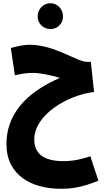

<svg xmlns="http://www.w3.org/2000/svg" viewBox="-20 -897 664 1188"><path d="M292 -717C336 -717 370 -752 370 -795C370 -840 336 -877 292 -877C247 -877 213 -840 213 -795C213 -752 247 -717 292 -717ZM356 271C412 271 480 266 589 221L539 70C457 97 411 100 373 100C253 100 192 56 192 -34C192 -186 396 -308 562 -328L542 -514H520C456 -514 319 -620 164 -620C130 -620 90 -612 47 -600L72 -431C108 -440 149 -446 180 -446C233 -446 297 -431 351 -415C191 -346 20 -225 20 -5C20 188 176 271 356 271Z"/></svg>

Font: Noto Sans Arabic UI XCn Bk
Style: Regular
Weight: 900
Width: 2
Designer: Monotype Design Team, Nadine Chahine and Nizar Qandah
Foundry: Monotype Imaging Inc.
Version: Version 2.010